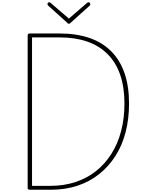

<svg xmlns="http://www.w3.org/2000/svg" viewBox="-20 -1694 1313 1714"><path d="M246 0Q227 0 227 -15V-1380Q227 -1388 232 -1391.5Q237 -1395 247 -1395H514Q662 -1395 777.5 -1355.5Q893 -1316 972 -1237Q1051 -1158 1091.5 -1041Q1132 -924 1132 -769Q1132 -632 1101 -513Q1070 -394 1009.5 -300Q949 -206 863.5 -138.5Q778 -71 670 -35.5Q562 0 433 0ZM266 -35H431Q551 -35 654 -69Q757 -103 837.5 -167Q918 -231 975 -321.5Q1032 -412 1061.5 -525Q1091 -638 1091 -769Q1091 -916 1053 -1026Q1015 -1136 941 -1210.5Q867 -1285 759.5 -1322.5Q652 -1360 514 -1360H266ZM770 -1674Q777 -1674 781.5 -1668.5Q786 -1663 786 -1655Q786 -1652 785 -1649.5Q784 -1647 781 -1644L611 -1491Q606 -1485 602.5 -1483.5Q599 -1482 595 -1482Q591 -1482 587.5 -1483.5Q584 -1485 579 -1492L409 -1645Q406 -1648 405 -1651Q404 -1654 404 -1656Q404 -1664 408.5 -1669Q413 -1674 420 -1674Q424 -1674 427 -1672Q430 -1670 432 -1668L595 -1528L757 -1668Q760 -1670 763 -1672Q766 -1674 770 -1674Z"/></svg>

Font: Playwrite BE WAL Thin
Style: Regular
Weight: 250
Version: Version 1.002